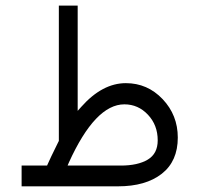

<svg xmlns="http://www.w3.org/2000/svg" viewBox="-20 -657 703 677"><path d="M536.1 -162.1Q536.1 -215.8 501.7 -252.4Q467.3 -289.1 418.5 -289.1Q315.9 -289.1 222.7 -83.5L218.3 -73.2H229.5H405.8Q465.8 -73.2 501 -94.2Q536.1 -115.2 536.1 -162.1ZM187.5 -161.6V-637.2H253.9V-285.2V-266.1L266.6 -280.3Q340.8 -363.8 423.8 -363.8Q500 -363.8 553.5 -307.4Q606.9 -251 606.9 -171.9Q606.9 -88.4 550.3 -44.2Q493.7 0 396 0H56.2V-73.2H141.1H146L147.9 -77.6Q154.8 -94.2 186.5 -158.2L187.5 -159.7Z"/></svg>

Font: Shabnam Light WOL
Style: Light-WOL
Weight: 300
Foundry: DejaVu fonts team - Redesigned by Saber Rastikerdar - Based on Vazir font
Version: Version 5.0.0